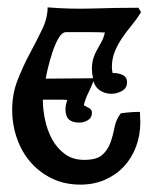

<svg xmlns="http://www.w3.org/2000/svg" viewBox="-20 -495 416 520"><path d="M232 -283Q229 -295 229 -308Q229 -325 233 -337.5Q237 -350 243 -360.5Q249 -371 255 -382Q261 -393 264 -407Q244 -408 224.5 -408Q205 -408 185 -408H159Q148 -408 138.5 -391.5Q129 -375 122 -353.5Q115 -332 110 -311.5Q105 -291 104 -282ZM362 -462Q351 -444 337 -427Q323 -410 311 -392.5Q299 -375 291 -355.5Q283 -336 283 -313Q283 -307 285 -297Q298 -298 311 -292.5Q324 -287 324 -272Q324 -256 310 -248.5Q296 -241 282 -241Q265 -241 251.5 -249.5Q238 -258 233 -275Q227 -259 219 -243Q211 -227 207 -210Q213 -207 221 -202.5Q229 -198 229 -190Q229 -176 218 -169.5Q207 -163 195 -163Q166 -163 160 -182Q154 -201 162 -224Q156 -225 149.5 -225Q143 -225 137 -225H96Q96 -199 102 -170.5Q108 -142 121 -118Q134 -94 155.5 -78Q177 -62 208 -62Q242 -62 257 -75.5Q272 -89 279 -108.5Q286 -128 290 -149.5Q294 -171 307 -188Q320 -190 333 -191Q346 -192 359 -192L360 -164Q360 -129 348.5 -98Q337 -67 315.5 -44Q294 -21 264 -8Q234 5 198 5Q155 5 121 -11.5Q87 -28 63 -55.5Q39 -83 26 -120Q13 -157 13 -198Q13 -241 28 -279Q43 -317 61 -350.5Q79 -384 94 -415Q109 -446 109 -475Q171 -470 232 -472Q293 -474 355 -474Z"/></svg>

Font: Germanica
Style: Regular
Weight: 400
Designer: Peter Wiegel
Foundry: Peter Wiegel